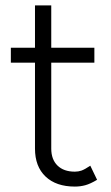

<svg xmlns="http://www.w3.org/2000/svg" viewBox="-20 -676 408 708"><path d="M109 -128V-656H169V-128Q169 -88 192 -65.5Q215 -43 256 -43Q269 -43 280.5 -47Q292 -51 313 -65L338 -13Q313 2 294.5 7Q276 12 256 12Q187 12 148 -25Q109 -62 109 -128ZM20 -500H328V-445H20Z"/></svg>

Font: Oak Sans Light
Style: Regular
Weight: 400
Designer: Erik Kennedy, Walven
Foundry: Erik Kennedy, Walven
Version: Version 1.100;Glyphs 3.1.2 (3151)